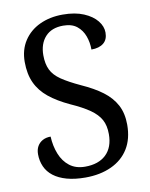

<svg xmlns="http://www.w3.org/2000/svg" viewBox="-83 -785 670 857"><g transform="rotate(-10 252.0 -357.0)"><path d="M235 10Q187 10 151 0Q115 -10 91 -28.5Q67 -47 55.5 -73Q44 -99 44 -129Q44 -150 52.5 -165Q61 -180 76.5 -188.5Q92 -197 113 -197Q115 -154 129.5 -117.5Q144 -81 172 -59.5Q200 -38 242 -38Q303 -38 337 -70.5Q371 -103 371 -163Q371 -202 356.5 -228.5Q342 -255 310 -277.5Q278 -300 224 -324Q168 -350 131 -380Q94 -410 75.5 -450Q57 -490 57 -545Q57 -600 83.5 -640.5Q110 -681 156 -702.5Q202 -724 260 -724Q316 -724 355 -707.5Q394 -691 414.5 -665.5Q435 -640 435 -612Q435 -580 415 -564Q395 -548 360 -548Q360 -580 349.5 -609Q339 -638 316 -656.5Q293 -675 254 -675Q201 -675 172.5 -643.5Q144 -612 144 -560Q144 -521 157 -494Q170 -467 201.5 -445.5Q233 -424 287 -399Q343 -374 381 -345.5Q419 -317 439 -279.5Q459 -242 459 -190Q459 -126 431.5 -81.5Q404 -37 353 -13.5Q302 10 235 10Z"/></g></svg>

Font: Noto Serif Thai SemiCondensed
Style: Regular
Weight: 400
Width: 4
Designer: Monotype Design Team
Foundry: Monotype Imaging Inc.
Version: Version 2.002